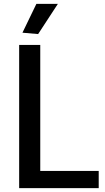

<svg xmlns="http://www.w3.org/2000/svg" viewBox="-20 -972 543 992"><path d="M96 -803 168 -952H279L177 -796ZM79 -740H188V-89H490V0H79Z"/></svg>

Font: Encode Sans Narrow
Style: Medium
Weight: 500
Designer: Pablo Impallari, Andres Torresi
Foundry: Pablo Impallari, Andres Torresi
Version: Version 1.000; ttfautohint (v1.00) -l 8 -r 50 -G 200 -x 14 -